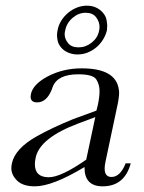

<svg xmlns="http://www.w3.org/2000/svg" viewBox="-20 -657 507 677"><path d="M286 -637Q305 -637 319.5 -630Q334 -623 343.5 -611.5Q353 -600 355.5 -587.5Q358 -575 358 -566Q358 -558 357 -550Q353 -533 343 -517Q333 -501 319 -489.5Q305 -478 288.5 -471.5Q272 -465 253 -465Q236 -465 220.5 -471.5Q205 -478 195.5 -489.5Q186 -501 183.5 -512.5Q181 -524 181 -532Q181 -541 183 -550Q186 -568 196 -584Q206 -600 220.5 -612Q235 -624 252 -630.5Q269 -637 286 -637ZM282 -612Q257 -612 236 -594Q215 -576 210 -550Q208 -543 208 -536Q208 -520 220 -505Q232 -490 257 -490Q282 -490 303 -506.5Q324 -523 329 -547Q331 -555 331 -562Q331 -580 319 -596Q307 -612 282 -612ZM441 -81Q419 0 342 0Q278 0 278 -66Q278 -67 278 -68Q165 0 103 0Q61 0 40.5 -20Q20 -40 20 -64Q20 -72 22 -81Q33 -133 109 -176Q164 -207 238 -237L320 -267L325 -287Q331 -315 331 -336Q331 -359 319.5 -377Q308 -395 256 -395Q183 -395 166 -351L162 -340Q144 -296 111 -296Q88 -296 88 -316Q88 -320 89 -325Q96 -360 149 -388Q203 -416 268 -416Q389 -416 399 -341Q400 -336 400 -330Q400 -311 392 -276L352 -87Q349 -73 349 -63Q349 -33 373 -33Q404 -33 423 -81ZM257 -222Q121 -171 106 -102Q103 -89 103 -78Q103 -32 152 -32Q195 -32 284 -94L316 -244Z"/></svg>

Font: New Athena Unicode
Style: Italic
Weight: 400
Designer: J. Rusten 1997; rev. by R. Hancock 2001, 2002, rev. by D. Mastronarde 2002-2019
Foundry: Society for Classical Studies (formerly American Philological Association)
Version: Version 5.008